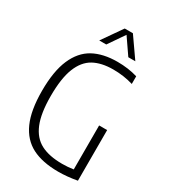

<svg xmlns="http://www.w3.org/2000/svg" viewBox="-227 -1050 1020 1161"><g transform="rotate(30 283.0 -469.5)"><path d="M505.5 -360V-6.5Q435.5 6 375 6Q264 6 191.8 -31Q119.5 -68 82.5 -150.5Q45.5 -233 45.5 -369Q45.5 -506 82 -590.2Q118.5 -674.5 186.5 -711.8Q254.5 -749 354.5 -749Q429.5 -749 495 -729.5V-676Q429 -696 355.5 -696Q273 -696 218.5 -665.8Q164 -635.5 135.5 -563.5Q107 -491.5 107 -368.5Q107 -248 136 -177.5Q165 -107 222.8 -77Q280.5 -47 371.5 -47Q412 -47 449.5 -53V-360ZM445 -805.5H396L319 -917.5L242 -805.5H193L290.5 -945H347.5Z"/></g></svg>

Font: Encode Sans Condensed Light
Style: Regular
Weight: 300
Width: 3
Designer: Multiple Designers
Foundry: Impallari Type
Version: Version 2.000